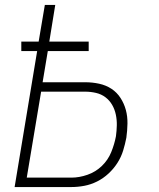

<svg xmlns="http://www.w3.org/2000/svg" viewBox="-20 -755 640 775"><path d="M39 0 130 -549H66V-587H136L161 -735H203L179 -587H338V-549H173L152 -423H324Q353 -423 380.5 -417Q408 -411 430 -396.5Q452 -382 466.5 -359.5Q481 -337 488 -311Q495 -285 494.5 -256Q494 -227 490 -199Q485 -173 477 -147Q469 -121 454 -97.5Q439 -74 418 -54.5Q397 -35 372 -22.5Q347 -10 320.5 -5Q294 0 268 0ZM88 -38H268Q300 -38 333 -49.5Q366 -61 391 -85Q416 -109 429 -141Q442 -173 448 -205Q451 -227 451.5 -249Q452 -271 447.5 -292.5Q443 -314 432.5 -332Q422 -350 405.5 -362.5Q389 -375 367.5 -380Q346 -385 324 -385H146Z"/></svg>

Font: Iosevka Curly XLtEx
Style: Italic
Weight: 200
Width: 7
Italic angle: -9°
Monospace: yes
Designer: Belleve Invis
Foundry: Belleve Invis
Version: Version 11.1.0; ttfautohint (v1.8.3)